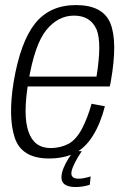

<svg xmlns="http://www.w3.org/2000/svg" viewBox="-20 -620 500 756"><path d="M172.5 4 179.5 -37Q114 -37 92 -102Q69.5 -166 92 -299Q116.5 -446 163 -502.5Q209 -558.5 271.5 -558.5Q336 -558.5 360.5 -503.5Q381.5 -450.5 360 -318.5H87.5L80.5 -279.5H412Q415 -290 416.5 -300.5Q444 -456.5 414.5 -528.5Q385 -600 279 -600Q176 -600 118 -527.5Q60.5 -455 34 -299Q11 -158 38.5 -76.5Q66 4 172.5 4ZM179.5 -37 172.5 4Q230.5 4 273.5 -16.5Q315.5 -37 346 -86Q376 -134.5 393 -201.5L340.5 -211.5Q326 -158.5 303.5 -114.5Q280.5 -70.5 249.5 -53.5Q217 -37 179.5 -37ZM275 116.5Q287.5 116.5 299.5 115Q311.5 113.5 320.8 111.2Q330 109 333.5 107.5L337 74.5Q333 76 325 78.2Q317 80.5 307.5 82Q298 83.5 289 83.5Q275 83.5 268 78.2Q261 73 261 62.5Q261 51.5 268.5 34.5Q276 17.5 286 0.5Q296 -16.5 302 -25H270.5Q261.5 -14.5 250 3.5Q238.5 21.5 230.2 41.5Q222 61.5 222 77.5Q222 92.5 229.2 100.8Q236.5 109 248.8 112.8Q261 116.5 275 116.5Z"/></svg>

Font: Anybody SemiCondensed Light
Style: Italic
Weight: 300
Width: 4
Italic angle: -10°
Version: Version 1.113;gftools[0.9.25]